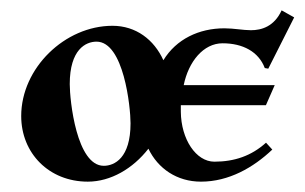

<svg xmlns="http://www.w3.org/2000/svg" viewBox="-20 -348 592 373"><path d="M21.2 -122.6C21.2 -50.3 75.2 4.9 150.6 4.9C195.1 4.9 238.3 -20.5 268.3 -59.1C286.9 -20.5 323.7 4.9 370.4 4.9C424.6 4.9 472.2 -22.5 509 -57.4L496.8 -70.8C468.5 -45.2 435.3 -33.9 396.5 -33.9C360.8 -33.9 331.8 -77.4 331.3 -130.9V-143.6H496.6L513.7 -182.6H336.9C346.2 -228.3 375.2 -263.9 412.4 -263.9C451.7 -263.9 482.4 -247.6 494.4 -215.8L501.2 -214.6L551.5 -314.2L527.1 -327.9C512.7 -296.4 488 -289.3 467.5 -289.3C452.1 -289.3 434.3 -293 416 -293C366.5 -293 322.5 -272 297.4 -231C279.3 -271 244.1 -297.9 198.5 -297.9C106.2 -297.9 21.2 -215.8 21.2 -122.6ZM115.5 -184.6C115.5 -252 146.7 -267.1 167.5 -267.1C220.5 -267.1 233.6 -140.1 233.6 -108.4C233.6 -41 202.4 -25.9 181.6 -25.9C128.7 -25.9 115.5 -152.8 115.5 -184.6Z"/></svg>

Font: RisaltypS01
Style: Medium
Weight: 500
Italic angle: -9°
Designer: gluk
Foundry: gluk
Version: Version 0.24